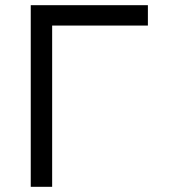

<svg xmlns="http://www.w3.org/2000/svg" viewBox="-20 -720 656 740"><path d="M98.5 0V-700H550V-621.5H181V0Z"/></svg>

Font: Overpass Mono
Style: Regular
Weight: 400
Designer: Delve Withrington, Dave Bailey
Foundry: Delve Fonts LLC
Version: Version 4.000